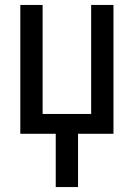

<svg xmlns="http://www.w3.org/2000/svg" viewBox="-20 -540 540 775"><path d="M205 215V0H62V-520H152V-80H348V-520H438V0H295V215Z"/></svg>

Font: Iosevka SS18 Medium
Style: Regular
Weight: 500
Monospace: yes
Designer: Belleve Invis
Foundry: Belleve Invis
Version: Version 25.1.1; ttfautohint (v1.8.4)